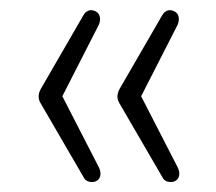

<svg xmlns="http://www.w3.org/2000/svg" viewBox="-20 -458 434 385"><path d="M148 -102 62 -250Q53 -264 62 -280L147 -427Q151 -434 157 -436.5Q163 -439 170 -436Q178 -433 180 -425Q182 -417 178 -408L105 -265L178 -123Q183 -113 181 -105Q179 -97 171 -94Q164 -92 157.5 -94Q151 -96 148 -102ZM306 -102 220 -250Q211 -264 220 -280L305 -427Q309 -434 315 -436.5Q321 -439 328 -436Q336 -433 338 -425Q340 -417 336 -408L263 -265L336 -123Q341 -113 339 -105Q337 -97 329 -94Q322 -92 315.5 -94Q309 -96 306 -102Z"/></svg>

Font: SN Pro Thin
Style: Regular
Weight: 200
Designer: Tobias Whetton
Foundry: Supernotes
Version: Version 1.003;Glyphs 3.3 (3324)